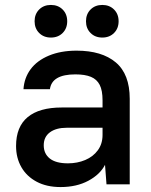

<svg xmlns="http://www.w3.org/2000/svg" viewBox="-20 -746 610 777"><path d="M45 -155Q45 -233 92 -272Q139 -311 230 -311H395V-340Q395 -380 383.5 -402.5Q372 -425 348 -435Q324 -445 285 -445Q190 -445 182 -385H75Q78 -431 104 -466Q130 -501 178 -521Q226 -541 290 -541Q392 -541 448.5 -493.5Q505 -446 505 -346V0H411L405 -79Q385 -40 337.5 -14.5Q290 11 225 11Q169 11 128.5 -10.5Q88 -32 66.5 -69.5Q45 -107 45 -155ZM395 -200V-229H250Q207 -229 182 -210.5Q157 -192 157 -158Q157 -124 181.5 -104.5Q206 -85 255 -85Q293 -85 325 -98.5Q357 -112 376 -138Q395 -164 395 -200ZM120 -660Q120 -689 138.5 -707.5Q157 -726 186 -726Q215 -726 233.5 -707.5Q252 -689 252 -660Q252 -631 233.5 -612.5Q215 -594 186 -594Q157 -594 138.5 -612.5Q120 -631 120 -660ZM328 -660Q328 -689 346.5 -707.5Q365 -726 394 -726Q423 -726 441.5 -707.5Q460 -689 460 -660Q460 -631 441.5 -612.5Q423 -594 394 -594Q365 -594 346.5 -612.5Q328 -631 328 -660Z"/></svg>

Font: .
Style: 
Weight: 500
Designer: A.Korolkova, Vitaly Kuzmin
Foundry: ParaType Ltd
Version: Version 1.000; Glyphs 3.2, build 3192.0